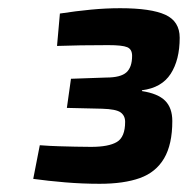

<svg xmlns="http://www.w3.org/2000/svg" viewBox="-20 -799 458 468"><path d="M273 -779Q348 -779 383 -763Q418 -747 418 -707Q418 -653 396 -619Q374 -585 326 -579V-577Q365 -571 382.5 -553.5Q400 -536 400 -504Q400 -447 380 -413Q360 -379 321 -365Q282 -351 223 -351Q181 -351 139 -354.5Q97 -358 61 -363L77 -445Q104 -443 124.5 -442.5Q145 -442 163.5 -441.5Q182 -441 202 -441Q245 -441 265 -453Q285 -465 285 -502Q285 -517 274 -525Q263 -533 229 -534L143 -536L153 -607L239 -610Q274 -610 288 -622.5Q302 -635 302 -663Q302 -679 290 -684Q278 -689 244 -689Q210 -689 177 -688.5Q144 -688 119 -687L126 -766Q165 -772 201.5 -775.5Q238 -779 273 -779Z"/></svg>

Font: Exo 2
Style: Bold Italic
Weight: 700
Italic angle: -8°
Designer: Natanael Gama
Foundry: Natanael Gama
Version: Version 2.010